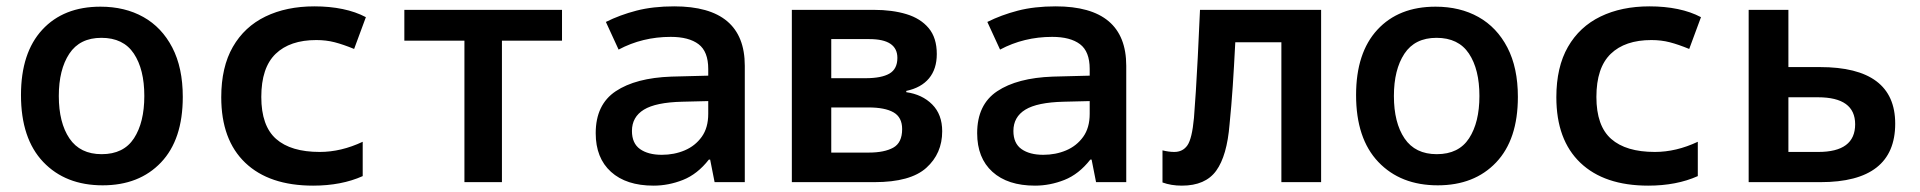

<svg xmlns="http://www.w3.org/2000/svg" viewBox="-20 -573 6040 604"><path d="M303 10Q186 10 116 -63.5Q46 -137 46 -274Q46 -407 113 -479.5Q180 -552 296 -552Q373 -552 431 -519.5Q489 -487 522 -423.5Q555 -360 555 -268Q555 -134 486.5 -62Q418 10 303 10ZM300 -88Q369 -88 401.5 -138Q434 -188 434 -271Q434 -355 401 -404.5Q368 -454 299 -454Q231 -454 198 -404Q165 -354 165 -271Q165 -187 198.5 -137.5Q232 -88 300 -88Z M965 11Q827 11 751.5 -61Q676 -133 676 -267Q676 -362 712.5 -425.5Q749 -489 815 -521Q881 -553 969 -553Q1017 -553 1058 -544.5Q1099 -536 1131 -519L1094 -419Q1060 -433 1033 -440Q1006 -447 975 -447Q892 -447 847 -403.5Q802 -360 802 -268Q802 -177 848.5 -136Q895 -95 986 -95Q1053 -95 1121 -127V-19Q1054 11 965 11Z M1441 0V-445H1252V-542H1748V-445H1559V0Z M2036 11Q1950 11 1902 -32.5Q1854 -76 1854 -154Q1854 -244 1917 -286Q1980 -328 2092 -332L2208 -335V-356Q2208 -411 2177.5 -434Q2147 -457 2090 -457Q2001 -457 1926 -417L1886 -504Q1930 -526 1982 -539.5Q2034 -553 2101 -553Q2323 -553 2323 -366V0H2228L2214 -71H2210Q2174 -25 2128.5 -7Q2083 11 2036 11ZM2062 -86Q2101 -86 2134 -100Q2167 -114 2187.5 -142.5Q2208 -171 2208 -215V-255L2126 -253Q2043 -251 2005.5 -228Q1968 -205 1968 -161Q1968 -122 1993.5 -104Q2019 -86 2062 -86Z M2471 0V-542H2729Q2787 -542 2831.5 -528.5Q2876 -515 2901.5 -484.5Q2927 -454 2927 -403Q2927 -356 2902.5 -326.5Q2878 -297 2831 -287V-283Q2881 -276 2912.5 -244.5Q2944 -213 2944 -160Q2944 -90 2894 -45Q2844 0 2731 0ZM2595 -327H2703Q2753 -327 2778 -341.5Q2803 -356 2803 -391Q2803 -450 2715 -450H2595ZM2595 -93H2713Q2762 -93 2790 -108.5Q2818 -124 2818 -167Q2818 -204 2791 -219.5Q2764 -235 2712 -235H2595Z M3236 11Q3150 11 3102 -32.5Q3054 -76 3054 -154Q3054 -244 3117 -286Q3180 -328 3292 -332L3408 -335V-356Q3408 -411 3377.5 -434Q3347 -457 3290 -457Q3201 -457 3126 -417L3086 -504Q3130 -526 3182 -539.5Q3234 -553 3301 -553Q3523 -553 3523 -366V0H3428L3414 -71H3410Q3374 -25 3328.5 -7Q3283 11 3236 11ZM3262 -86Q3301 -86 3334 -100Q3367 -114 3387.5 -142.5Q3408 -171 3408 -215V-255L3326 -253Q3243 -251 3205.5 -228Q3168 -205 3168 -161Q3168 -122 3193.5 -104Q3219 -86 3262 -86Z M3698 11Q3664 11 3637 1V-100Q3657 -95 3674 -95Q3701 -95 3715.5 -116Q3730 -137 3736 -202Q3739 -242 3742 -287Q3745 -332 3748 -393Q3751 -454 3755 -542H4136V0H4011V-440H3866Q3862 -361 3858 -301.5Q3854 -242 3848 -182Q3840 -83 3806 -36Q3772 11 3698 11Z M4503 10Q4386 10 4316 -63.5Q4246 -137 4246 -274Q4246 -407 4313 -479.5Q4380 -552 4496 -552Q4573 -552 4631 -519.5Q4689 -487 4722 -423.5Q4755 -360 4755 -268Q4755 -134 4686.5 -62Q4618 10 4503 10ZM4500 -88Q4569 -88 4601.5 -138Q4634 -188 4634 -271Q4634 -355 4601 -404.5Q4568 -454 4499 -454Q4431 -454 4398 -404Q4365 -354 4365 -271Q4365 -187 4398.5 -137.5Q4432 -88 4500 -88Z M5165 11Q5027 11 4951.5 -61Q4876 -133 4876 -267Q4876 -362 4912.5 -425.5Q4949 -489 5015 -521Q5081 -553 5169 -553Q5217 -553 5258 -544.5Q5299 -536 5331 -519L5294 -419Q5260 -433 5233 -440Q5206 -447 5175 -447Q5092 -447 5047 -403.5Q5002 -360 5002 -268Q5002 -177 5048.5 -136Q5095 -95 5186 -95Q5253 -95 5321 -127V-19Q5254 11 5165 11Z M5481 0V-542H5606V-362H5705Q5942 -362 5942 -184Q5942 0 5707 0ZM5606 -95H5700Q5816 -95 5816 -182Q5816 -267 5699 -267H5606Z"/></svg>

Font: Noto Sans Mono SemiBold
Style: Regular
Weight: 600
Designer: Monotype Design Team
Foundry: Monotype Imaging Inc.
Version: Version 2.014; ttfautohint (v1.8.4.7-5d5b)